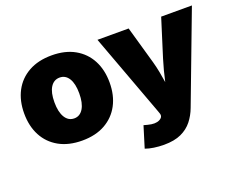

<svg xmlns="http://www.w3.org/2000/svg" viewBox="-118 -768 1481 1192"><g transform="rotate(-20 622.0 -172.5)"><path d="M313 9.8Q224.1 9.8 160.6 -25.6Q97.2 -61 63.7 -124.3Q30.3 -187.5 30.3 -271.5Q30.3 -355.5 63.7 -418.7Q97.2 -481.9 160.6 -517.3Q224.1 -552.7 313 -552.7Q401.9 -552.7 464.8 -517.3Q527.8 -481.9 561.3 -418.7Q594.7 -355.5 594.7 -271.5Q594.7 -187.5 561.3 -124.3Q527.8 -61 464.8 -25.6Q401.9 9.8 313 9.8ZM313 -136.7Q351.1 -136.7 372.8 -172.6Q394.5 -208.5 394.5 -272.5Q394.5 -336.9 372.8 -371.6Q351.1 -406.2 313 -406.2Q274.4 -406.2 252.4 -371.6Q230.5 -336.9 230.5 -272.5Q230.5 -208.5 252.4 -172.6Q274.4 -136.7 313 -136.7ZM658.7 189.5 701.7 49.8 727.1 56.6Q774.9 69.3 802.7 55.4Q830.6 41.5 821.8 16.1L816.4 0.5L614.3 -545.9H820.3L891.1 -296.9Q900.9 -262.2 907.5 -227.3Q914.1 -192.4 919.9 -155.3Q928.2 -192.9 937.3 -227.8Q946.3 -262.7 957 -296.9L1035.2 -545.9H1238.3L1013.2 49.8Q996.6 94.2 968.3 130.1Q939.9 166 894.8 187Q849.6 208 780.8 208Q747.1 208 714.4 203.1Q681.6 198.2 658.7 189.5Z"/></g></svg>

Font: Inter Black
Style: Regular
Weight: 900
Designer: Rasmus Andersson
Foundry: rsms
Version: Version 4.000;git-a52131595